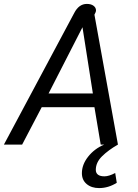

<svg xmlns="http://www.w3.org/2000/svg" viewBox="-21 -738 703 980"><path d="M358 -672Q382 -718 422 -718Q444 -718 456.5 -708.5Q469 -699 469 -685Q469 -677 461 -663L581 0H493L461 -191H192L92 0H-1ZM453 -261 400 -599 227 -261ZM397 146Q397 102 429 61.5Q461 21 511 0H581Q532 28 500 59.5Q468 91 468 129Q468 145 479 153.5Q490 162 512 162Q535 162 567 145L575 195Q532 222 485 222Q446 222 421.5 201.5Q397 181 397 146Z"/></svg>

Font: Niramit
Style: Italic
Weight: 400
Italic angle: -10°
Version: Version 1.000; ttfautohint (v1.6)